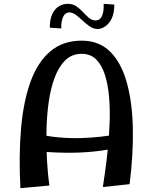

<svg xmlns="http://www.w3.org/2000/svg" viewBox="-20 -979 800 1006"><path d="M519 1Q524 -32 531.5 -85.5Q539 -139 545.5 -204Q552 -269 554.5 -337.5Q557 -406 551.5 -470.5Q546 -535 530 -586Q514 -637 484.5 -667Q455 -697 408 -697Q357 -697 322.5 -663.5Q288 -630 266.5 -572.5Q245 -515 235 -443Q225 -371 223.5 -293.5Q222 -216 226 -142Q230 -68 239 -7L87 7Q78 -161 90 -302.5Q102 -444 139 -548Q176 -652 242.5 -709Q309 -766 408 -766Q499 -766 557 -708.5Q615 -651 644 -548Q673 -445 676 -308.5Q679 -172 659 -14ZM137 -190 171 -279Q231 -264 289.5 -259Q348 -254 403 -255.5Q458 -257 509.5 -263Q561 -269 606 -277L616 -210Q544 -192 466.5 -184.5Q389 -177 306.5 -179Q224 -181 137 -190ZM301 -830 241 -834Q241 -879 254.5 -906.5Q268 -934 289.5 -946.5Q311 -959 335 -959Q361 -959 380 -946Q399 -933 414.5 -916Q430 -899 446 -885.5Q462 -872 481 -872Q504 -872 514.5 -895.5Q525 -919 523 -959L579 -955Q579 -909 564.5 -880.5Q550 -852 529.5 -839.5Q509 -827 493 -827Q470 -827 450.5 -840.5Q431 -854 413 -871Q395 -888 377.5 -901Q360 -914 342 -914Q322 -914 311 -891Q300 -868 301 -830Z"/></svg>

Font: Marhey Light
Style: Regular
Weight: 400
Version: Version 1.000